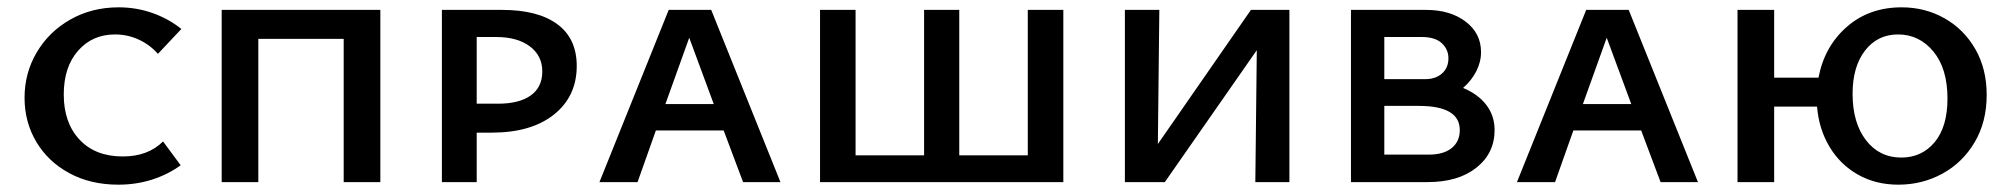

<svg xmlns="http://www.w3.org/2000/svg" viewBox="-20 -497 5490 524"><path d="M47 -230Q47 -298 80.5 -354.5Q114 -411 172.5 -444Q231 -477 304 -477Q352 -477 396 -461.5Q440 -446 475 -418L411 -350Q389 -375 358.5 -389Q328 -403 294 -403Q232 -403 193 -358.5Q154 -314 154 -239Q154 -162 197 -116Q240 -70 315 -70Q384 -70 425 -111L473 -46Q439 -21 395.5 -7Q352 7 303 7Q227 7 169 -24.5Q111 -56 79 -110Q47 -164 47 -230Z M1018 0H918V-391H685V0H585V-470H1018Z M1554 -317Q1554 -234 1492 -184.5Q1430 -135 1322 -135H1281V0H1186V-470H1350Q1448 -470 1501 -431Q1554 -392 1554 -317ZM1460 -302Q1460 -345 1426 -370.5Q1392 -396 1334 -396H1281V-214H1339Q1397 -214 1428.5 -236.5Q1460 -259 1460 -302Z M1955 -141H1770L1720 0H1616L1805 -470H1921L2110 0H2008ZM1928 -213 1861 -394 1796 -213Z M2882 -470V0H2218V-470H2315V-73H2502V-470H2598V-73H2785V-470Z M3499 0H3406L3410 -360L3159 0H3050V-470H3144L3140 -104L3394 -470H3499Z M4059 -142Q4059 -79 4009.5 -39.5Q3960 0 3876 0H3667V-470H3872Q3938 -470 3980 -438Q4022 -406 4022 -355Q4022 -328 4009 -302.5Q3996 -277 3973 -257Q4014 -240 4036.5 -210.5Q4059 -181 4059 -142ZM3758 -396V-281H3870Q3898 -281 3915.5 -296.5Q3933 -312 3933 -338Q3933 -362 3915 -379Q3897 -396 3860 -396ZM3964 -142Q3964 -208 3852 -208H3758V-75H3879Q3920 -75 3942 -93Q3964 -111 3964 -142Z M4459 -141H4274L4224 0H4120L4309 -470H4425L4614 0H4512ZM4432 -213 4365 -394 4300 -213Z M5402 -238Q5402 -164 5369 -108.5Q5336 -53 5281 -23Q5226 7 5161 7Q5099 7 5050.5 -20.5Q5002 -48 4973 -96.5Q4944 -145 4939 -206H4822V0H4722V-470H4822V-285H4943Q4959 -370 5020 -423.5Q5081 -477 5170 -477Q5234 -477 5287 -447Q5340 -417 5371 -363Q5402 -309 5402 -238ZM5295 -228Q5295 -310 5256.5 -356.5Q5218 -403 5160 -403Q5104 -403 5070 -359Q5036 -315 5036 -241Q5036 -162 5072.5 -114.5Q5109 -67 5169 -67Q5225 -67 5260 -109Q5295 -151 5295 -228Z"/></svg>

Font: Ysabeau SC Semibold
Style: Regular
Weight: 600
Designer: Christian Thalmann (Catharsis Fonts)
Version: Version 0.003